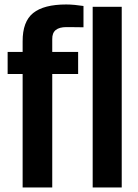

<svg xmlns="http://www.w3.org/2000/svg" viewBox="-20 -830 609 850"><path d="M80.2 0V-502.4H13.8V-600H80.2V-646.6Q79.7 -734.3 126.8 -772.3Q173.9 -810.2 273.4 -810.2Q290.5 -810.2 310.9 -808.3Q331.3 -806.4 349.6 -803.5V-709.2Q331.6 -709.5 312.5 -709.7Q293.3 -710 273.8 -710Q242.7 -710 226.7 -697.1Q210.8 -684.1 211.3 -656.6V-600H325.9V-502.4H211.3V0ZM390.3 0V-800H518.9V0Z"/></svg>

Font: Big Shoulders Text SC Thin
Style: Regular
Weight: 100
Designer: Patric King
Foundry: XO Type Co
Version: Version 2.002